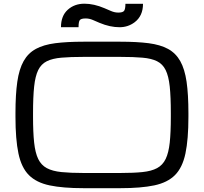

<svg xmlns="http://www.w3.org/2000/svg" viewBox="-20 -988 1087 1024"><path d="M425.3 15.6Q315.4 15.6 244.6 0.7Q173.8 -14.2 134 -54.2Q94.2 -94.2 78.4 -169.4Q62.5 -244.6 62.5 -365.2V-384.8Q62.5 -484.4 72.3 -552Q82 -619.6 106 -662.1Q129.9 -704.6 171.1 -727.1Q212.4 -749.5 274.9 -757.6Q337.4 -765.6 425.3 -765.6H622.1Q710 -765.6 772.5 -757.6Q835 -749.5 876.2 -727.1Q917.5 -704.6 941.4 -662.1Q965.3 -619.6 975.1 -552Q984.9 -484.4 984.9 -384.8V-365.2Q984.9 -244.6 969 -169.4Q953.1 -94.2 913.3 -54.2Q873.5 -14.2 802.7 0.7Q731.9 15.6 622.1 15.6ZM425.3 -65.4H622.1Q691.9 -65.4 739.7 -70.3Q787.6 -75.2 817.6 -91.3Q847.7 -107.4 863.5 -140.1Q879.4 -172.9 885.3 -227.5Q891.1 -282.2 891.1 -365.2V-384.8Q891.1 -470.7 885.3 -526.4Q879.4 -582 863.5 -614.3Q847.7 -646.5 817.6 -661.4Q787.6 -676.3 739.7 -680.4Q691.9 -684.6 622.1 -684.6H425.3Q355.5 -684.6 307.6 -680.4Q259.8 -676.3 229.7 -661.4Q199.7 -646.5 183.8 -614.3Q168 -582 162.1 -526.4Q156.2 -470.7 156.2 -384.8V-365.2Q156.2 -282.2 162.1 -227.5Q168 -172.9 183.8 -140.1Q199.7 -107.4 229.7 -91.3Q259.8 -75.2 307.6 -70.3Q355.5 -65.4 425.3 -65.4ZM305.2 -842.8Q305.2 -903.3 341.1 -935.8Q377 -968.3 430.2 -968.3Q481 -968.3 537.1 -944.3Q553.2 -937.5 572.3 -929.2Q591.3 -920.9 610.8 -920.9Q634.3 -920.9 641.6 -929.9Q648.9 -939 648.9 -967.8H742.7Q742.7 -902.8 697.8 -869.1Q662.6 -842.8 617.7 -842.8Q566.4 -842.8 510.7 -866.2Q494.6 -873 475.6 -881.3Q456.5 -889.6 437 -889.6Q412.1 -889.6 405.5 -880.6Q398.9 -871.6 398.9 -842.8Z"/></svg>

Font: Michroma
Style: Regular
Weight: 400
Designer: Vernon Adams
Foundry: Vernon Adams
Version: Version 1.100; ttfautohint (v1.8.4.7-5d5b);gftools[0.9.29]